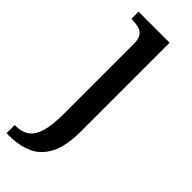

<svg xmlns="http://www.w3.org/2000/svg" viewBox="-266 -563 831 831"><g transform="rotate(45 149.5 -148.0)"><path d="M-10 240V190H-4Q32 190 56.5 173.5Q81 157 93.5 117Q106 77 106 7V-424Q106 -454 95 -468.5Q84 -483 66 -487.5Q48 -492 26 -492H22V-536H212V8Q212 97 185.5 148Q159 199 112.5 219.5Q66 240 6 240Z"/></g></svg>

Font: ET Text
Style: Regular
Weight: 470
Designer: Monotype Design Team
Foundry: Monotype Imaging Inc.
Version: Version 2.009